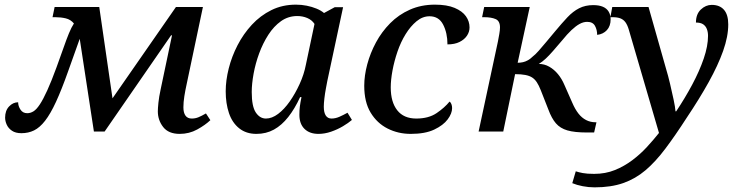

<svg xmlns="http://www.w3.org/2000/svg" viewBox="-20 -566 3184 826"><path d="M753 10Q705 10 682 -19.5Q659 -49 659 -87Q659 -99 661.5 -124Q664 -149 671 -181L720 -414H716L430 0H384L323 -399Q315 -378 303.5 -344.5Q292 -311 273 -259Q245 -180 221 -128Q197 -76 174 -46.5Q151 -17 126.5 -5Q102 7 72 7Q47 7 31.5 -3.5Q16 -14 9 -29.5Q2 -45 2 -60Q2 -90 19 -108Q36 -126 58 -126Q58 -110 68 -94.5Q78 -79 97 -79Q111 -79 124 -87Q137 -95 151.5 -117Q166 -139 183.5 -177.5Q201 -216 223 -276Q241 -325 253.5 -361Q266 -397 276.5 -422.5Q287 -448 298 -465Q284 -482 263 -487Q242 -492 219 -492H206L215 -536H407L464 -143L737 -536H853L783 -204Q777 -177 773 -151.5Q769 -126 769 -104Q769 -81 778 -68.5Q787 -56 805 -56Q820 -56 833.5 -61.5Q847 -67 866 -78L885 -49Q863 -28 828.5 -9Q794 10 753 10Z M1083 10Q1039 10 1009 -14Q979 -38 965 -79.5Q951 -121 951 -173Q951 -220 964 -271.5Q977 -323 1002 -371.5Q1027 -420 1063.5 -459.5Q1100 -499 1147.5 -522.5Q1195 -546 1253 -546Q1277 -546 1299.5 -541.5Q1322 -537 1341.5 -529Q1361 -521 1374 -510L1420 -535H1456L1388 -217Q1386 -206 1382 -185Q1378 -164 1375.5 -142.5Q1373 -121 1373 -107Q1373 -82 1381.5 -69Q1390 -56 1406 -56Q1423 -56 1440 -63.5Q1457 -71 1475 -81L1494 -50Q1479 -37 1455.5 -23Q1432 -9 1404.5 0.5Q1377 10 1350 10Q1312 10 1290 -11.5Q1268 -33 1268 -72Q1268 -92 1270 -108Q1272 -124 1277 -148H1271Q1248 -98 1220 -62.5Q1192 -27 1158.5 -8.5Q1125 10 1083 10ZM1124 -56Q1150 -56 1176.5 -76Q1203 -96 1226.5 -129.5Q1250 -163 1269 -204.5Q1288 -246 1296 -288L1333 -463Q1322 -480 1302 -488.5Q1282 -497 1259 -497Q1220 -497 1189 -475Q1158 -453 1134.5 -416.5Q1111 -380 1095 -336.5Q1079 -293 1071 -249Q1063 -205 1063 -170Q1063 -108 1080.5 -82Q1098 -56 1124 -56Z M1747 10Q1693 10 1647.5 -13Q1602 -36 1574.5 -81.5Q1547 -127 1547 -197Q1547 -241 1560 -289.5Q1573 -338 1597.5 -383.5Q1622 -429 1658.5 -466Q1695 -503 1743.5 -524.5Q1792 -546 1851 -546Q1903 -546 1936 -532Q1969 -518 1984.5 -496Q2000 -474 2000 -448Q2000 -429 1989 -412.5Q1978 -396 1957 -385.5Q1936 -375 1905 -375Q1905 -424 1886.5 -460Q1868 -496 1828 -496Q1798 -496 1772 -474.5Q1746 -453 1725 -419Q1704 -385 1690 -344Q1676 -303 1668.5 -262.5Q1661 -222 1661 -190Q1661 -127 1689 -91.5Q1717 -56 1771 -56Q1824 -56 1858.5 -79.5Q1893 -103 1914 -129Q1919 -126 1922 -118Q1925 -110 1925 -101Q1925 -78 1906 -52.5Q1887 -27 1848 -8.5Q1809 10 1747 10Z M2505 4Q2452 4 2421 -5Q2390 -14 2371.5 -35.5Q2353 -57 2339 -95L2306 -179Q2298 -199 2289.5 -212Q2281 -225 2269.5 -232.5Q2258 -240 2240 -243.5Q2222 -247 2196 -247L2145 0H2039L2122 -387Q2125 -402 2128 -419.5Q2131 -437 2131 -448Q2131 -476 2112 -484Q2093 -492 2064 -492H2054L2063 -536H2259L2207 -296Q2219 -296 2230 -298.5Q2241 -301 2251.5 -307Q2262 -313 2271 -322Q2283 -331 2297.5 -347.5Q2312 -364 2330 -385.5Q2348 -407 2368 -431Q2397 -466 2421 -491.5Q2445 -517 2471.5 -530.5Q2498 -544 2532 -544Q2557 -544 2573.5 -537Q2590 -530 2598.5 -516Q2607 -502 2607 -483Q2607 -454 2591 -436.5Q2575 -419 2549 -416Q2549 -438 2539.5 -455Q2530 -472 2506 -472Q2490 -472 2473.5 -463Q2457 -454 2438.5 -436.5Q2420 -419 2399 -393Q2376 -366 2359 -346.5Q2342 -327 2327.5 -313.5Q2313 -300 2298 -291Q2322 -291 2343 -279Q2364 -267 2380.5 -247Q2397 -227 2408 -201L2442 -124Q2454 -96 2468.5 -77.5Q2483 -59 2501.5 -49.5Q2520 -40 2542 -40H2546L2536 4Z M2538 240Q2512 240 2486.5 235Q2461 230 2442 222L2457 171Q2469 175 2487 178.5Q2505 182 2536 182Q2585 182 2625.5 165.5Q2666 149 2700.5 123Q2735 97 2763.5 66Q2792 35 2815 6L2685 -439Q2679 -459 2670.5 -470.5Q2662 -482 2649 -487Q2636 -492 2616 -492H2606L2614 -536H2770L2846 -268Q2854 -242 2862.5 -206Q2871 -170 2878 -137Q2885 -104 2886 -87H2889Q2927 -144 2958 -202Q2989 -260 3007.5 -314Q3026 -368 3026 -412Q3026 -428 3021 -441Q3016 -454 3005 -461.5Q2994 -469 2974 -469Q2974 -505 2995 -525Q3016 -545 3042 -545Q3076 -545 3094.5 -524Q3113 -503 3113 -461Q3113 -409 3091 -347Q3069 -285 3029 -213Q2989 -141 2934 -59Q2885 17 2842.5 73.5Q2800 130 2757 166.5Q2714 203 2661.5 221.5Q2609 240 2538 240Z"/></svg>

Font: ET Text
Style: Italic
Weight: 470
Italic angle: -12°
Designer: Monotype Design Team
Foundry: Monotype Imaging Inc.
Version: Version 2.009